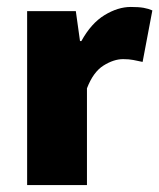

<svg xmlns="http://www.w3.org/2000/svg" viewBox="-20 -532 458 552"><path d="M58 0V-500H198L210 -414H214Q242 -465 280.5 -488.5Q319 -512 356 -512Q379 -512 393 -509.5Q407 -507 418 -502L390 -354Q376 -357 363.5 -359.5Q351 -362 334 -362Q307 -362 277.5 -343.5Q248 -325 230 -278V0Z"/></svg>

Font: TypoPRO Source Sans Pro
Style: Regular
Weight: 900
Designer: Paul D. Hunt
Foundry: Adobe Systems Incorporated
Version: Version 2.020;PS 2.000;hotconv 1.0.86;makeotf.lib2.5.63406